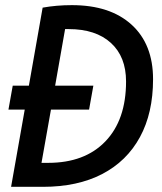

<svg xmlns="http://www.w3.org/2000/svg" viewBox="-20 -723 626 743"><path d="M12.7 -298.8 29.3 -391.6H91.8L145 -693.4Q198.2 -703.1 258.3 -703.1Q406.2 -703.1 489.3 -627.4Q572.3 -551.8 572.3 -416.5Q572.3 -285.6 521.5 -192.4Q470.7 -99.1 375.5 -49.6Q280.3 0 146 0H22.9L75.7 -298.8ZM140.6 -92.8H166.5Q308.1 -92.8 387.9 -176Q467.8 -259.3 467.8 -407.7Q467.8 -503.4 409.2 -556.9Q350.6 -610.4 246.1 -610.4Q239.3 -610.4 231.9 -610.4L193.4 -391.6H341.3L324.7 -298.8H177.2Z"/></svg>

Font: Cascadia Mono PL
Style: Italic
Weight: 400
Italic angle: -10°
Monospace: yes
Designer: Aaron Bell
Foundry: Saja Typeworks
Version: Version 2404.023; ttfautohint (v1.8.4)